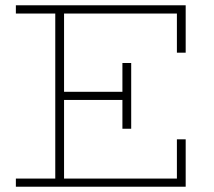

<svg xmlns="http://www.w3.org/2000/svg" viewBox="-20 -706 808 726"><path d="M682.1 -506.8H648.9V-654.8H222.2V-358.9H442.9V-467.8H476.1V-219.2H442.9V-328.1H222.2V-30.8H648.9V-179.2H682.1V0H40V-30.8H189V-654.8H40V-686H682.1Z"/></svg>

Font: BioRhyme ExtraLight
Style: Regular
Weight: 275
Designer: Aoife Mooney
Foundry: Aoife Mooney Type
Version: Version 1.500;PS 001.500;hotconv 1.0.88;makeotf.lib2.5.64775